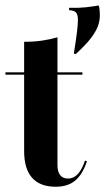

<svg xmlns="http://www.w3.org/2000/svg" viewBox="-22 -689 394 720"><path d="M262.1 -486.3 254.8 -487.9Q262.9 -537.1 266.5 -567.3Q270.2 -597.6 270.2 -613.7Q270.2 -633.9 263.3 -641.9Q256.5 -650 237.1 -650.8V-659.7Q275.8 -658.9 300 -661.7Q324.2 -664.5 348.4 -668.5Q350 -664.5 351.2 -653.6Q352.4 -642.7 352.4 -630.6Q352.4 -611.3 345.2 -591.1Q337.9 -571 319 -546Q300 -521 262.1 -486.3ZM187.1 11.3Q128.2 11.3 98.4 -22.2Q68.5 -55.6 68.5 -122.6V-208.9H193.5V-69.4Q193.5 -45.2 203.6 -32.3Q213.7 -19.4 233.1 -19.4Q254 -19.4 269.8 -36.3Q285.5 -53.2 296.8 -87.1L304 -83.9Q287.1 -33.9 259.3 -11.3Q231.5 11.3 187.1 11.3ZM68.5 -208.9V-532.3Q104.8 -532.3 135.5 -536.7Q166.1 -541.1 193.5 -549.2V-208.9ZM-1.6 -408.9V-417.7H287.1V-408.9Z"/></svg>

Font: Playfair 144pt SemiCondensed ExtraBold
Style: Regular
Weight: 800
Width: 4
Designer: Claus Eggers Sørensen
Foundry: Claus Eggers Sørensen
Version: Version 2.203